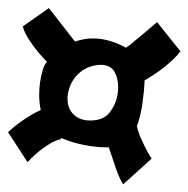

<svg xmlns="http://www.w3.org/2000/svg" viewBox="-30 -533 473 482"><path d="M264.6 -293Q265.6 -297.9 266.1 -303.2Q266.6 -308.6 266.6 -314.5Q266.6 -335.9 257.8 -352.1Q249 -368.2 227.5 -370.1H221.7Q209 -370.1 195.3 -365.2Q181.6 -360.4 169.9 -350.6Q158.2 -340.8 149.9 -325.7Q141.6 -310.5 139.6 -290V-284.2Q139.6 -259.8 155.3 -245.1Q170.9 -230.5 196.3 -230.5Q229.5 -230.5 245.1 -250.5Q260.7 -270.5 264.6 -293ZM422.9 -404.3Q417 -395.5 406.2 -385.3Q395.5 -375 383.3 -365.2Q371.1 -355.5 357.9 -346.7Q344.7 -337.9 333 -331.1Q332 -304.7 327.6 -273.4Q323.2 -242.2 313.5 -215.8Q316.4 -204.1 321.3 -191.4Q326.2 -180.7 333 -166Q339.8 -151.4 350.6 -134.8L279.3 -70.3Q270.5 -83 260.7 -110.8Q251 -138.7 243.2 -163.1H238.3Q210 -163.1 179.2 -169.4Q148.4 -175.8 124 -186.5Q123 -186.5 123 -185.5V-183.6Q112.3 -181.6 99.6 -174.8Q88.9 -168.9 73.2 -157.2Q57.6 -145.5 39.1 -126L-9.8 -201.2Q6.8 -216.8 28.8 -231.9Q50.8 -247.1 72.3 -256.8Q70.3 -265.6 69.3 -275.4Q68.4 -285.2 68.4 -295.9Q68.4 -327.1 77.1 -356.4Q80.1 -369.1 87.9 -377.9Q65.4 -400.4 47.9 -425.8Q30.3 -451.2 27.3 -466.8L92.8 -512.7L158.2 -428.7Q178.7 -435.5 198.2 -436.5H204.1Q224.6 -436.5 246.1 -430.2Q267.6 -423.8 286.1 -413.1Q296.9 -419.9 308.6 -430.7Q319.3 -439.5 333.5 -451.2Q347.7 -462.9 364.3 -477.5Z"/></svg>

Font: Miniver
Style: Regular
Weight: 400
Designer: Dathan Boardman
Foundry: Open Window
Version: Version 1.000